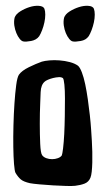

<svg xmlns="http://www.w3.org/2000/svg" viewBox="-20 -756 351 648"><path d="M243.2 -534.2Q250 -528.3 256.3 -511.7Q262.7 -495.1 267.6 -471.7Q272.5 -448.2 276.4 -420.9Q280.3 -393.6 283.2 -367.2Q286.1 -340.8 287.6 -317.9Q289.1 -294.9 290 -280.3Q291 -262.7 291.5 -243.7Q292 -224.6 291.5 -207.5Q291 -190.4 289.6 -176.8Q288.1 -163.1 285.2 -156.2Q279.3 -141.6 265.1 -136.2Q251 -130.9 233.4 -128.9Q224.6 -127.9 203.6 -128.4Q182.6 -128.9 158.7 -130.4Q134.8 -131.8 113.3 -133.8Q91.8 -135.7 81.1 -137.7Q59.6 -142.6 50.3 -150.4Q41 -158.2 32.2 -172.9Q29.3 -178.7 27.3 -202.6Q25.4 -226.6 24.9 -260.3Q24.4 -293.9 25.4 -333Q26.4 -372.1 28.8 -407.2Q31.2 -442.4 34.7 -468.8Q38.1 -495.1 43.9 -503.9Q53.7 -517.6 77.6 -529.3Q101.6 -541 121.1 -547.9Q130.9 -550.8 147 -552.2Q163.1 -553.7 181.2 -552.2Q199.2 -550.8 215.8 -546.4Q232.4 -542 243.2 -534.2ZM188.5 -231.4Q190.4 -235.4 192.9 -255.4Q195.3 -275.4 196.8 -303.7Q198.2 -332 198.7 -364.3Q199.2 -396.5 199.2 -423.8Q199.2 -451.2 197.3 -470.2Q195.3 -489.3 192.4 -492.2Q187.5 -496.1 178.2 -495.6Q168.9 -495.1 159.2 -492.7Q149.4 -490.2 141.6 -486.8Q133.8 -483.4 130.9 -480.5Q118.2 -469.7 117.2 -445.3Q117.2 -438.5 115.7 -406.7Q114.3 -375 114.3 -338.4Q114.3 -301.8 115.7 -270.5Q117.2 -239.3 122.1 -232.4Q127 -225.6 136.2 -222.2Q145.5 -218.8 155.8 -218.8Q166 -218.8 175.3 -222.2Q184.6 -225.6 188.5 -231.4ZM129.9 -726.6Q132.8 -718.8 132.8 -706.5Q132.8 -694.3 129.9 -680.7Q127 -667 122.1 -654.3Q117.2 -641.6 112.3 -633.8Q107.4 -627 100.1 -623Q92.8 -619.1 85 -617.7Q77.1 -616.2 69.8 -615.7Q62.5 -615.2 58.6 -616.2Q52.7 -617.2 46.4 -625Q40 -632.8 35.2 -644.5Q30.3 -656.2 28.3 -669.9Q26.4 -683.6 29.3 -696.3Q33.2 -708 47.9 -717.3Q62.5 -726.6 79.1 -731.9Q95.7 -737.3 110.8 -736.3Q126 -735.4 129.9 -726.6ZM296.9 -726.6Q299.8 -718.8 299.8 -706.5Q299.8 -694.3 296.9 -680.7Q293.9 -667 289.1 -654.3Q284.2 -641.6 279.3 -633.8Q274.4 -627 267.6 -623Q260.7 -619.1 252.4 -617.7Q244.1 -616.2 236.8 -615.7Q229.5 -615.2 225.6 -616.2Q219.7 -617.2 213.4 -625Q207 -632.8 202.1 -644.5Q197.3 -656.2 195.3 -669.9Q193.4 -683.6 196.3 -696.3Q200.2 -708 214.8 -717.3Q229.5 -726.6 246.1 -731.9Q262.7 -737.3 277.8 -736.3Q293 -735.4 296.9 -726.6Z"/></svg>

Font: Jolly Lodger
Style: Regular
Weight: 400
Designer: Stuart Sandler
Foundry: Font Diner, Inc
Version: Version 1.000